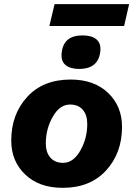

<svg xmlns="http://www.w3.org/2000/svg" viewBox="-20 -892 640 922"><path d="M600 -872 576 -767H217L242 -872ZM360 -561Q317 -561 294.5 -580Q272 -599 276 -637Q284 -722 376 -722Q420 -722 442.5 -703.5Q465 -685 462 -648Q454 -561 360 -561ZM281 10Q168 10 101 -54Q34 -118 34 -217Q34 -343 110.5 -426.5Q187 -510 319 -510Q432 -510 499 -446Q566 -382 566 -283Q566 -157 489.5 -73.5Q413 10 281 10ZM283 -110Q332 -110 365.5 -168.5Q399 -227 399 -297Q399 -340 377.5 -365Q356 -390 316 -390Q267 -390 233.5 -331.5Q200 -273 200 -203Q200 -160 222 -135Q244 -110 283 -110Z"/></svg>

Font: Elaine Sans
Style: Bold Italic
Weight: 700
Italic angle: -13°
Designer: Wei Huang
Foundry: Wei Huang
Version: Version 2.001;December 24, 2019;FontCreator 12.0.0.2547 64-b